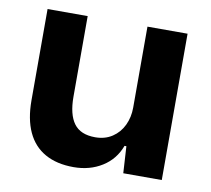

<svg xmlns="http://www.w3.org/2000/svg" viewBox="-66 -610 762 693"><g transform="rotate(10 315.0 -263.0)"><path d="M54.3 -201.9V-536.3H201.3V-241Q201.3 -176 225.5 -143.1Q249.7 -110.3 303.4 -110.3Q339.6 -110.3 366 -127.8Q392.4 -145.3 406.4 -174.7Q420.4 -204.1 420.4 -239.7V-536.3H567.4V0H426.3L420.4 -98.1H413.6Q394.7 -47 349.6 -18.8Q304.6 9.4 245.4 9.4Q183.4 9.4 140.6 -14.8Q97.7 -39 76 -86.1Q54.3 -133.3 54.3 -201.9Z"/></g></svg>

Font: Mona Sans VF XLt
Style: Regular
Weight: 200
Designer: Deni Anggara
Foundry: GitHub
Version: Version 2.000;Glyphs 3.2.3 (3260)